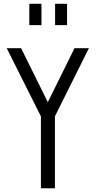

<svg xmlns="http://www.w3.org/2000/svg" viewBox="-20 -1008 512 1028"><path d="M199 0V-385L16 -750H93L236 -461L379 -750H456L274 -385V0ZM137 -873.5V-987.5H202V-873.5ZM275 -873.5V-987.5H339V-873.5Z"/></svg>

Font: Mohave
Style: Regular
Weight: 400
Designer: Gumpita Rahayu
Foundry: Tokotype
Version: Version 2.003; ttfautohint (v1.8.3)